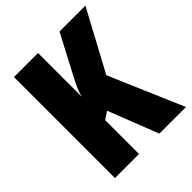

<svg xmlns="http://www.w3.org/2000/svg" viewBox="-198 -837 960 960"><g transform="rotate(-45 282.0 -357.0)"><path d="M561 0 392 -394 564 -714H381L266 -495C249 -462 235 -432 229 -404V-714H59V0H229V-239L269 -266L373 0Z"/></g></svg>

Font: Noto Sans Gujarati ExtraCondensed Black
Style: Regular
Weight: 900
Width: 2
Designer: Jelle Bosma - Monotype Design Team, Universal Thirst
Foundry: Monotype Imaging Inc.
Version: Version 2.106